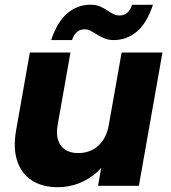

<svg xmlns="http://www.w3.org/2000/svg" viewBox="-20 -778 714 804"><path d="M660.2 -557.9 561.6 0H390.6L489.2 -557.9ZM275 -557.9 221.5 -255.1Q211.7 -198.1 235.6 -167.5Q259.5 -137 307.7 -137Q340.7 -137 367 -150.5Q393.4 -164.1 411.3 -190.7Q429.3 -217.2 435.7 -255.1L432.2 -116.3Q414.6 -82.1 383 -54.4Q351.3 -26.7 310.2 -10.4Q269 5.9 221.8 5.9Q157.3 5.9 113.5 -22.5Q69.6 -50.8 52 -104.1Q34.4 -157.4 47.4 -232.3L105 -557.9ZM194.2 -610.1Q220.7 -688.7 263.3 -723.5Q305.9 -758.3 358.4 -758.3Q380.5 -758.3 397.2 -751.5Q413.8 -744.8 427.2 -735.8Q440.5 -726.8 453.4 -720Q466.2 -713.2 481.2 -713.2Q498.7 -713.2 512.2 -724Q525.7 -734.8 532.7 -757.9H620.5Q594.1 -679.3 552 -644.8Q509.9 -610.2 456.4 -610.2Q434.3 -610.2 417.6 -617.2Q401 -624.2 387.3 -632.7Q373.7 -641.2 360.9 -648.2Q348.1 -655.2 333.1 -655.2Q316 -655.2 302.8 -644.5Q289.5 -633.7 281.5 -610.1Z"/></svg>

Font: Poppins Variable
Style: Italic
Weight: 100
Italic angle: -10°
Designer: Jonny Pinhorn
Foundry: Indian Type Foundry
Version: Version 6.000